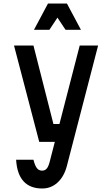

<svg xmlns="http://www.w3.org/2000/svg" viewBox="-20 -860 640 1096"><path d="M60 -600H171L285 -152H347L322 -50H204ZM540 -600 361 90Q345 149 308 182.5Q271 216 221 216Q152 216 114.5 175Q77 134 72 52H171Q179 84 190 99Q201 114 220 114Q237 114 247 102Q257 90 264 62L435 -600ZM174 -690 254 -840H362L442 -690H354L281 -800H335L262 -690Z"/></svg>

Font: Martian Mono Condensed
Style: Regular
Weight: 400
Width: 3
Designer: Roman Shamin
Foundry: Evil Martians
Version: Version 1.000